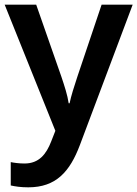

<svg xmlns="http://www.w3.org/2000/svg" viewBox="-20 -562 588 822"><path d="M0 -542 217 -2 199 44C178 98 147 138 85 138C62 138 40 135 26 132V232C44 236 68 240 101 240C220 240 279 173 322 59L548 -542H415L311 -233C298 -194 284 -150 278 -120H274C269 -155 256 -194 243 -233L135 -542Z"/></svg>

Font: Noto Sans Khmer UI SemiBold
Style: Regular
Weight: 600
Designer: Danh Hong and the Monotype Design Team
Foundry: Monotype Imaging Inc.
Version: Version 2.002